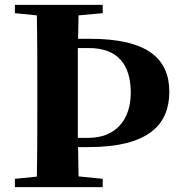

<svg xmlns="http://www.w3.org/2000/svg" viewBox="-20 -767 739 787"><path d="M41 0H401V-34L302 -44L300 -164H341C593 -164 674 -259 674 -391C674 -526 585 -608 349 -608H300L302 -704L401 -713V-747H41V-713L131 -704C133 -602 133 -499 133 -395V-351C133 -247 133 -144 131 -43L41 -34ZM299 -570H344C462 -570 516 -503 516 -387C516 -275 453 -202 343 -202H299V-352V-397Z"/></svg>

Font: Noto Serif CJK HK Black
Style: Regular
Weight: 900
Designer: Ryoko NISHIZUKA 西塚涼子 (kana & ideographs); Frank Grießhammer (Latin, Greek & Cyrillic); Wenlong ZHANG 张文龙 (bopomofo); San
Foundry: Adobe
Version: Version 2.001;hotconv 1.1.0;makeotfexe 2.6.0